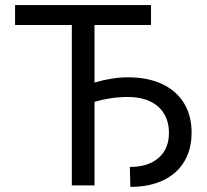

<svg xmlns="http://www.w3.org/2000/svg" viewBox="-20 -727 813 753"><path d="M572.3 -628.9H350.6V-403.3Q421.4 -423.8 482.4 -423.8Q558.6 -423.8 614.7 -397.9Q670.9 -372.1 701.2 -323.2Q731.4 -274.4 731.4 -207Q731.4 -141.6 702.6 -93.5Q673.8 -45.4 619.9 -19.8Q565.9 5.9 491.2 5.9L489.3 -72.3Q561 -72.3 601.8 -107.7Q642.6 -143.1 642.6 -206.1Q642.6 -249.5 623.3 -281.2Q604 -313 567.6 -329.8Q531.2 -346.7 481.4 -346.7Q416 -346.7 350.6 -327.6V0H261.7V-628.9H39.1V-707H572.3Z"/></svg>

Font: Pretendard GOV
Style: Regular
Weight: 400
Designer: Base glyphs from Inter by Rasmus Andersson; Hangeul glyphs from Noto Sans CJK(Source Han Sans) by Jang Soo-young and Kan
Foundry: Kil Hyung-jin
Version: Version 1.309